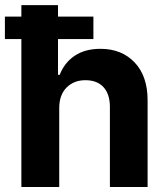

<svg xmlns="http://www.w3.org/2000/svg" viewBox="-25 -748 672 768"><path d="M211.9 -315.4V0H60.5V-727.5H207V-448.7H213.9Q232.4 -497.1 273.7 -524.9Q314.9 -552.7 377 -552.7Q461.9 -552.7 513.7 -498Q565.4 -443.4 565.4 -347.2V0H414.6V-320.3Q414.6 -371.1 389.2 -399.2Q363.8 -427.2 316.4 -427.2Q270.5 -427.2 241.2 -397.7Q211.9 -368.2 211.9 -315.4ZM-5.4 -591.8V-681.6H348.6V-591.8Z"/></svg>

Font: Konkhmer Sleokchher
Style: Regular
Weight: 400
Designer: Suon May Sophanith
Version: Version 1.000; ttfautohint (v1.8.4.7-5d5b);gftools[0.9.23]